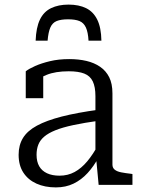

<svg xmlns="http://www.w3.org/2000/svg" viewBox="-20 -804 619 835"><path d="M278 -784Q234 -784 202 -768.5Q170 -753 153.5 -718.5Q137 -684 135 -627H187Q190 -664 199 -684.5Q208 -705 226.5 -712.5Q245 -720 276 -720Q307 -720 325.5 -712.5Q344 -705 353.5 -684.5Q363 -664 365 -627H421Q420 -684 403 -718.5Q386 -753 354.5 -768.5Q323 -784 278 -784ZM410 -327V-279Q346 -270 299 -260Q252 -250 221 -237.5Q190 -225 172 -209.5Q154 -194 146.5 -174.5Q139 -155 139 -131Q139 -101 150.5 -81Q162 -61 184.5 -50.5Q207 -40 239 -40Q275 -40 304.5 -56Q334 -72 359.5 -102.5Q385 -133 408 -176L409 -120Q388 -81 361 -51.5Q334 -22 300 -5.5Q266 11 223 11Q175 11 138.5 -5.5Q102 -22 81.5 -53.5Q61 -85 61 -131Q61 -173 80 -204Q99 -235 140.5 -257.5Q182 -280 248 -297Q314 -314 410 -327ZM409 0 398 -117 395 -122V-386Q395 -426 383.5 -450Q372 -474 346.5 -484Q321 -494 279 -494Q221 -494 183 -478.5Q145 -463 125 -444Q123 -451 126 -459Q129 -467 135 -473.5Q141 -480 149.5 -484.5Q158 -489 168 -490V-377H92V-494Q106 -505 133 -517Q160 -529 197.5 -538Q235 -547 281 -547Q322 -547 356 -539Q390 -531 415.5 -513.5Q441 -496 455 -468Q469 -440 469 -398V-88Q469 -74 479 -66Q489 -58 507 -54.5Q525 -51 551 -48L556 -47V0Z"/></svg>

Font: Roboto Serif Light
Style: Regular
Weight: 300
Designer: Greg Gazdowicz
Foundry: Commercial Type
Version: Version 1.008